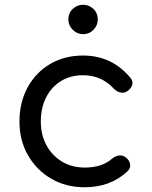

<svg xmlns="http://www.w3.org/2000/svg" viewBox="-20 -785 639 809"><path d="M337 4Q257 4 195 -32.5Q133 -69 97.5 -131.5Q62 -194 62 -273Q62 -354 96.5 -417Q131 -480 191.5 -515.5Q252 -551 330 -551Q390 -551 439.5 -528Q489 -505 528 -459Q541 -445 537.5 -429Q534 -413 517 -401Q504 -392 488.5 -395Q473 -398 460 -411Q408 -468 330 -468Q277 -468 237 -443.5Q197 -419 174.5 -375Q152 -331 152 -273Q152 -217 175.5 -173.5Q199 -130 240.5 -104.5Q282 -79 337 -79Q373 -79 401.5 -88Q430 -97 453 -117Q468 -129 483.5 -130Q499 -131 511 -121Q527 -108 528.5 -91.5Q530 -75 517 -63Q445 4 337 4ZM330 -641Q305 -641 286.5 -659.5Q268 -678 268 -703Q268 -730 286.5 -747.5Q305 -765 330 -765Q355 -765 373.5 -747.5Q392 -730 392 -703Q392 -678 374 -659.5Q356 -641 330 -641Z"/></svg>

Font: Comfortaa SemiBold
Style: Regular
Weight: 600
Designer: Johan Aakerlund
Foundry: Johan Aakerlund
Version: Version 3.104; ttfautohint (v1.8.1.43-b0c9)